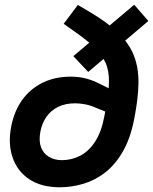

<svg xmlns="http://www.w3.org/2000/svg" viewBox="-20 -786 649 814"><path d="M354 -481 291 -548 549 -766 609 -697ZM233 8Q156 8 105 -25.5Q54 -59 33.5 -118Q13 -177 28 -252Q41 -317 75 -363.5Q109 -410 161 -435.5Q213 -461 280 -461Q318 -461 349 -452Q380 -443 406 -429L456 -404L441 -307L387 -329Q365 -339 342 -343.5Q319 -348 299 -348Q257 -348 226.5 -333Q196 -318 177 -291Q158 -264 151 -227Q144 -188 154 -161.5Q164 -135 187.5 -121Q211 -107 242 -107Q284 -107 320.5 -126Q357 -145 383.5 -186Q410 -227 422 -291Q437 -366 441 -416.5Q445 -467 433.5 -504Q422 -541 390 -575Q358 -609 301 -649L250 -685L310 -765L361 -735Q437 -690 482.5 -645.5Q528 -601 548 -549.5Q568 -498 567 -433Q566 -368 549 -282Q533 -199 500.5 -143Q468 -87 425 -54Q382 -21 332.5 -6.5Q283 8 233 8Z"/></svg>

Font: REM Medium
Style: Italic
Weight: 500
Italic angle: -11°
Designer: Octavio Pardo
Foundry: Ashler Design
Version: Version 1.005;gftools[0.9.28]